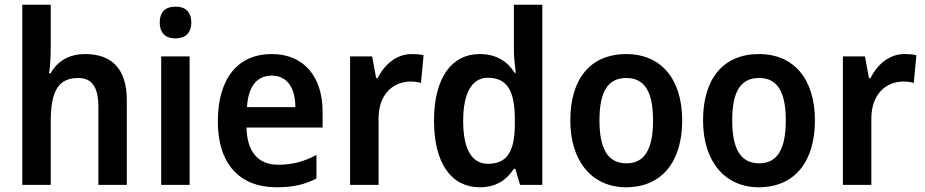

<svg xmlns="http://www.w3.org/2000/svg" viewBox="-20 -780 3903 810"><path d="M194 -577V-760H74V0H194V-266C194 -389 222 -451 310 -451C368 -451 395 -412 395 -330V0H515V-357C515 -490 451 -552 339 -552C277 -552 224 -526 194 -471H187C191 -495 194 -538 194 -577Z M721 -752C681 -752 654 -733 654 -685C654 -638 681 -618 721 -618C759 -618 787 -638 787 -685C787 -732 760 -752 721 -752ZM780 -542H660V0H780Z M1126 -552C986 -552 899 -452 899 -267C899 -89 991 10 1146 10C1216 10 1265 -1 1315 -27V-126C1261 -98 1214 -85 1153 -85C1069 -85 1022 -140 1020 -242H1341V-308C1341 -458 1261 -552 1126 -552ZM1126 -461C1194 -461 1226 -406 1226 -328H1022C1027 -418 1066 -461 1126 -461Z M1717 -552C1651 -552 1601 -506 1573 -450H1567L1550 -542H1457V0H1577V-280C1577 -381 1637 -436 1713 -436C1725 -436 1745 -434 1756 -430L1767 -547C1752 -551 1732 -552 1717 -552Z M2004 10C2074 10 2117 -21 2148 -68H2154L2174 0H2268V-760H2148V-566C2148 -535 2153 -498 2156 -473H2151C2121 -521 2073 -552 2004 -552C1887 -552 1811 -454 1811 -271C1811 -88 1886 10 2004 10ZM2039 -89C1970 -89 1934 -151 1934 -270C1934 -386 1970 -452 2038 -452C2123 -452 2152 -392 2152 -274V-253C2151 -142 2120 -89 2039 -89Z M2858 -272C2858 -453 2763 -552 2623 -552C2471 -552 2386 -448 2386 -272C2386 -99 2478 10 2621 10C2774 10 2858 -100 2858 -272ZM2509 -272C2509 -391 2543 -451 2622 -451C2701 -451 2735 -391 2735 -272C2735 -153 2701 -91 2623 -91C2543 -91 2509 -154 2509 -272Z M3418 -272C3418 -453 3323 -552 3183 -552C3031 -552 2946 -448 2946 -272C2946 -99 3038 10 3181 10C3334 10 3418 -100 3418 -272ZM3069 -272C3069 -391 3103 -451 3182 -451C3261 -451 3295 -391 3295 -272C3295 -153 3261 -91 3183 -91C3103 -91 3069 -154 3069 -272Z M3796 -552C3730 -552 3680 -506 3652 -450H3646L3629 -542H3536V0H3656V-280C3656 -381 3716 -436 3792 -436C3804 -436 3824 -434 3835 -430L3846 -547C3831 -551 3811 -552 3796 -552Z"/></svg>

Font: Noto Sans Kannada SemiCondensed SemiBold
Style: Regular
Weight: 600
Width: 4
Designer: Jelle Bosma - Monotype Design Team
Foundry: Monotype Imaging Inc.
Version: Version 2.005